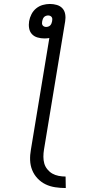

<svg xmlns="http://www.w3.org/2000/svg" viewBox="-20 -755 490 969"><path d="M312 194Q285 194 258.5 190Q232 186 209.5 175Q187 164 169.5 145.5Q152 127 142.5 103.5Q133 80 132 53.5Q131 27 136 0L229 -563Q223 -562 216.5 -561.5Q210 -561 204 -561Q186 -561 169 -566Q152 -571 141 -583Q130 -595 127 -612.5Q124 -630 127 -648Q130 -666 139 -683.5Q148 -701 163 -713Q178 -725 196 -730Q214 -735 232 -735Q250 -735 267 -730Q284 -725 295 -713Q306 -701 309 -683.5Q312 -666 309 -648L202 0Q199 18 199 36Q199 54 203.5 70Q208 86 219 99.5Q230 113 244 121Q258 129 275.5 132.5Q293 136 311 136ZM213 -619Q218 -619 224 -621Q230 -623 234 -627.5Q238 -632 240 -637.5Q242 -643 243 -648Q244 -653 244 -658.5Q244 -664 241 -668.5Q238 -673 233 -675Q228 -677 223 -677Q218 -677 212 -675Q206 -673 202 -668.5Q198 -664 196 -658.5Q194 -653 193 -648Q192 -643 192 -637.5Q192 -632 195 -627.5Q198 -623 203 -621Q208 -619 213 -619Z"/></svg>

Font: Iosevka Etoile Light
Style: Italic
Weight: 300
Italic angle: -9°
Designer: Belleve Invis
Foundry: Belleve Invis
Version: Version 22.1.2; ttfautohint (v1.8.4)